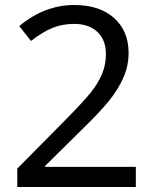

<svg xmlns="http://www.w3.org/2000/svg" viewBox="-20 -744 612 764"><path d="M520.5 0H48.8V-73.2L235.8 -262.2Q310.1 -337.4 340.6 -375.2Q371.1 -413.1 386.2 -450Q401.4 -486.8 401.4 -529.3Q401.4 -585.4 367.4 -617.2Q333.5 -648.9 275.4 -648.9Q228.5 -648.9 189.5 -633.3Q150.4 -617.7 103.5 -581.1L56.6 -640.1Q157.2 -724.1 275.4 -724.1Q375.5 -724.1 433.3 -672.9Q491.2 -621.6 491.7 -534.2Q491.7 -481.4 470.5 -434.1Q449.2 -386.7 413.1 -342Q377 -297.4 308.6 -231L159.7 -84V-80.1H520.5Z"/></svg>

Font: Droid Sans Tamil
Style: Regular
Weight: 400
Designer: Jelle Bosma
Foundry: Monotype Imaging Inc.
Version: Version 1.02